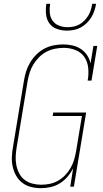

<svg xmlns="http://www.w3.org/2000/svg" viewBox="-20 -975 540 1003"><path d="M193 8Q167 8 141.5 1.5Q116 -5 96.5 -20Q77 -35 64.5 -57Q52 -79 46.5 -103.5Q41 -128 42 -155Q43 -182 48 -208L105 -553Q109 -578 116.5 -602Q124 -626 137.5 -648.5Q151 -671 170 -690Q189 -709 212 -721Q235 -733 260 -738Q285 -743 310 -743Q335 -743 359 -737.5Q383 -732 402.5 -719Q422 -706 435 -686.5Q448 -667 453 -644L468 -735H488L458 -554H438Q444 -586 441 -618.5Q438 -651 421.5 -676Q405 -701 375.5 -713Q346 -725 314 -725Q291 -725 268 -720.5Q245 -716 223.5 -705Q202 -694 184.5 -676.5Q167 -659 154.5 -638.5Q142 -618 135 -595.5Q128 -573 124 -550L67 -205Q63 -182 62 -158Q61 -134 65.5 -111.5Q70 -89 80.5 -69Q91 -49 108.5 -35.5Q126 -22 149 -16Q172 -10 195 -10Q217 -10 239.5 -14.5Q262 -19 282.5 -30.5Q303 -42 319.5 -59Q336 -76 348 -96.5Q360 -117 366.5 -138.5Q373 -160 377 -182L408 -369H255L258 -387H430L366 0H347L362 -96Q350 -72 332.5 -51.5Q315 -31 292 -17Q269 -3 243.5 2.5Q218 8 193 8ZM329 -815Q302 -815 277 -824Q252 -833 237.5 -853.5Q223 -874 220.5 -901Q218 -928 222 -955H242Q238 -932 240 -909Q242 -886 254 -868Q266 -850 287.5 -841.5Q309 -833 332 -833Q348 -833 363.5 -836Q379 -839 394 -847Q409 -855 421 -867.5Q433 -880 441.5 -894Q450 -908 454.5 -923.5Q459 -939 462 -955H482Q479 -937 473 -919Q467 -901 457 -884.5Q447 -868 432.5 -854Q418 -840 401 -831Q384 -822 365.5 -818.5Q347 -815 329 -815Z"/></svg>

Font: Iosevka Slab Thin Oblique
Style: Regular
Weight: 100
Italic angle: -9°
Monospace: yes
Designer: Belleve Invis
Foundry: Belleve Invis
Version: Version 11.1.0; ttfautohint (v1.8.3)